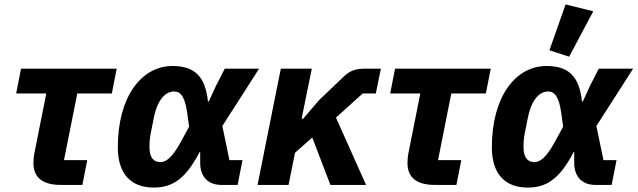

<svg xmlns="http://www.w3.org/2000/svg" viewBox="-20 -835 2879 867"><path d="M352 0 374 -112H269L329 -413H485L507 -525H75L53 -413H189L135 -142C132 -127 131 -109 131 -99C131 -33 173 0 254 0Z M1075 -112H1016L984 -266L1150 -525H995L955 -447L923 -377H919C907 -489 860 -537 759 -537C618 -537 512 -397 512 -170C512 -48 573 12 674 12C756 12 817 -24 881 -148H884V-99C884 -36 921 0 979 0H1053ZM704 -103C675 -103 655 -122 655 -170C655 -194 656 -209 661 -235L675 -305C692 -388 729 -422 766 -422C795 -422 815 -399 825 -327L834 -263L798 -197C758 -123 730 -103 704 -103Z M1472 0H1633L1497 -304L1618 -413H1677L1700 -525H1630C1586 -525 1562 -517 1532 -489L1420 -382L1349 -299H1342L1388 -525H1248L1143 0H1283L1312 -145L1390 -214Z M2041 0 2063 -112H1958L2018 -413H2174L2196 -525H1764L1742 -413H1878L1824 -142C1821 -127 1820 -109 1820 -99C1820 -33 1862 0 1943 0Z M2659 -784 2534 -815 2461 -608 2550 -579ZM2764 -112H2705L2673 -266L2839 -525H2684L2644 -447L2612 -377H2608C2596 -489 2549 -537 2448 -537C2307 -537 2201 -397 2201 -170C2201 -48 2262 12 2363 12C2445 12 2506 -24 2570 -148H2573V-99C2573 -36 2610 0 2668 0H2742ZM2393 -103C2364 -103 2344 -122 2344 -170C2344 -194 2345 -209 2350 -235L2364 -305C2381 -388 2418 -422 2455 -422C2484 -422 2504 -399 2514 -327L2523 -263L2487 -197C2447 -123 2419 -103 2393 -103Z"/></svg>

Font: Braiins Sans
Style: Bold Italic
Weight: 700
Italic angle: -11.31°
Designer: Mike Abbink, Paul van der Laan, Pieter van Rosmalen, Jiri Chlebus, Lubos Buracinsky
Foundry: Bold Monday, Sudetype
Version: Version 1.000;hotconv 1.0.109;makeotfexe 2.5.65596